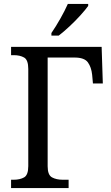

<svg xmlns="http://www.w3.org/2000/svg" viewBox="-20 -951 563 971"><path d="M240 -771V-784Q262 -816 285 -856.5Q308 -897 323 -931H426V-921Q414 -904 388.5 -875.5Q363 -847 332.5 -818.5Q302 -790 277 -771ZM36 0V-42H49Q81 -42 102 -54Q123 -66 123 -111V-602Q123 -648 102 -660Q81 -672 50 -672H36V-714H494L500 -529H450L446 -573Q442 -611 424.5 -635.5Q407 -660 357 -660H221V-110Q221 -66 243 -54Q265 -42 297 -42H327V0Z"/></svg>

Font: Noto Serif SemiCondensed
Style: Regular
Weight: 400
Width: 4
Designer: Monotype Design Team
Foundry: Monotype Imaging Inc.
Version: Version 2.013